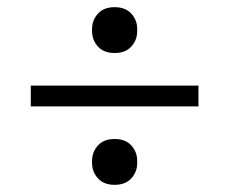

<svg xmlns="http://www.w3.org/2000/svg" viewBox="-20 -573 640 536"><path d="M300 -57Q270 -57 253.5 -75Q237 -93 237 -118V-124Q237 -149 253.5 -167Q270 -185 300 -185Q330 -185 346.5 -167Q363 -149 363 -124V-118Q363 -93 346.5 -75Q330 -57 300 -57ZM300 -425Q270 -425 253.5 -443Q237 -461 237 -486V-492Q237 -517 253.5 -535Q270 -553 300 -553Q330 -553 346.5 -535Q363 -517 363 -492V-486Q363 -461 346.5 -443Q330 -425 300 -425ZM66 -334H534V-276H66Z"/></svg>

Font: IBM Plex Serif Text
Style: Regular
Weight: 450
Designer: Mike Abbink, Paul van der Laan, Pieter van Rosmalen
Foundry: Bold Monday
Version: Version 3.001